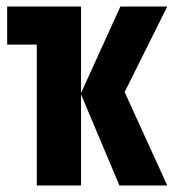

<svg xmlns="http://www.w3.org/2000/svg" viewBox="-20 -570 540 590"><path d="M229 0V-280L347 0H494L363 -287L494 -550H350L229 -284V-550H2V-433H93V0Z"/></svg>

Font: Noto Sans Mono UI Condensed ExtraBold
Style: Regular
Weight: 800
Width: 3
Designer: Monotype Design team
Foundry: Monotype Imaging Inc.
Version: 1.000